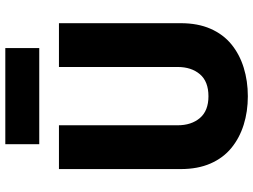

<svg xmlns="http://www.w3.org/2000/svg" viewBox="-138 -810 976 741"><g transform="rotate(-90 350.5 -439.0)"><path d="M69 -700V-230Q69 -164 90.5 -115Q112 -66 150.5 -34.5Q189 -3 240 13Q291 29 350 29Q409 29 460.5 13Q512 -3 550.5 -34.5Q589 -66 610.5 -115Q632 -164 632 -230V-700H463V-242Q463 -189 435 -156Q407 -123 350 -123Q294 -123 266 -156Q238 -189 238 -242V-700ZM165 -776H536V-907H165Z"/></g></svg>

Font: Glinicke Jost Bold
Style: Bold
Weight: 700
Version: Version 3.710